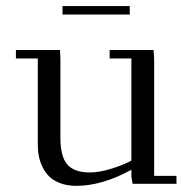

<svg xmlns="http://www.w3.org/2000/svg" viewBox="-20 -603 619 630"><path d="M32.2 -411.1V-439H176.8L178.2 -411.1V-150.9Q178.2 -89.4 200.9 -63.2Q223.6 -37.1 274.9 -37.1Q306.2 -37.1 346.7 -49.8Q387.2 -62.5 411.1 -76.2V-411.1H339.8V-439H483.9L485.8 -411.1V-25.9H559.1V0H415L411.1 -23.9V-45.9Q314.5 6.8 231 6.8Q202.1 6.8 179.7 -1.2Q157.2 -9.3 143.3 -22.2Q129.4 -35.2 120.4 -53.2Q111.3 -71.3 107.7 -89.8Q104 -108.4 104 -128.9V-411.1ZM185.1 -555.2V-583H405.8V-555.2Z"/></svg>

Font: Dehuti
Style: Book
Weight: 400
Version: Version 1.2